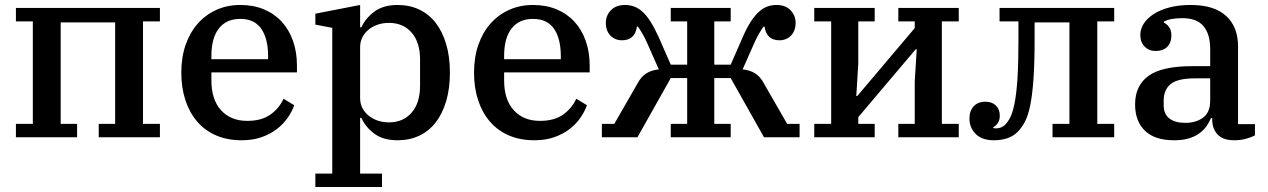

<svg xmlns="http://www.w3.org/2000/svg" viewBox="-20 -552 5097 772"><path d="M44 -54H112V-466H44V-520H623V-466H555V-54H623V0H377V-54H443V-462H224V-54H290V0H44Z M952 12Q894 12 849 -7.5Q804 -27 773 -63Q742 -99 725.5 -149Q709 -199 709 -260Q709 -322 726.5 -372Q744 -422 775.5 -457.5Q807 -493 850.5 -512.5Q894 -532 946 -532Q999 -532 1041 -514.5Q1083 -497 1112.5 -465Q1142 -433 1158 -388Q1174 -343 1174 -288V-261H830V-229Q830 -151 869 -108.5Q908 -66 974 -66Q1032 -66 1067.5 -91.5Q1103 -117 1120 -155L1163 -129Q1154 -103 1136.5 -78Q1119 -53 1093 -33Q1067 -13 1032 -0.5Q997 12 952 12ZM830 -314H1058V-325Q1058 -397 1030.5 -436.5Q1003 -476 946 -476Q890 -476 860 -437.5Q830 -399 830 -327Z M1248 146H1316V-440L1248 -453V-497L1428 -532V-442H1433Q1449 -478 1485 -505Q1521 -532 1579 -532Q1627 -532 1666 -513.5Q1705 -495 1732 -460Q1759 -425 1774 -374.5Q1789 -324 1789 -260Q1789 -196 1774 -145.5Q1759 -95 1732 -60Q1705 -25 1666 -6.5Q1627 12 1579 12Q1520 12 1484.5 -15Q1449 -42 1433 -78H1428V146H1516V200H1248ZM1544 -60Q1601 -60 1635 -99Q1669 -138 1669 -207V-313Q1669 -382 1635 -421Q1601 -460 1544 -460Q1521 -460 1500.5 -453.5Q1480 -447 1463.5 -434Q1447 -421 1437.5 -403Q1428 -385 1428 -362V-158Q1428 -135 1437.5 -117Q1447 -99 1463.5 -86Q1480 -73 1500.5 -66.5Q1521 -60 1544 -60Z M2129 12Q2071 12 2026 -7.5Q1981 -27 1950 -63Q1919 -99 1902.5 -149Q1886 -199 1886 -260Q1886 -322 1903.5 -372Q1921 -422 1952.5 -457.5Q1984 -493 2027.5 -512.5Q2071 -532 2123 -532Q2176 -532 2218 -514.5Q2260 -497 2289.5 -465Q2319 -433 2335 -388Q2351 -343 2351 -288V-261H2007V-229Q2007 -151 2046 -108.5Q2085 -66 2151 -66Q2209 -66 2244.5 -91.5Q2280 -117 2297 -155L2340 -129Q2331 -103 2313.5 -78Q2296 -53 2270 -33Q2244 -13 2209 -0.5Q2174 12 2129 12ZM2007 -314H2235V-325Q2235 -397 2207.5 -436.5Q2180 -476 2123 -476Q2067 -476 2037 -437.5Q2007 -399 2007 -327Z M2400 -54H2450L2542 -214Q2557 -243 2578 -256.5Q2599 -270 2629 -273L2583 -377Q2574 -398 2563.5 -416Q2553 -434 2545 -445H2541Q2533 -390 2481 -390Q2453 -390 2434.5 -409Q2416 -428 2416 -460Q2416 -490 2436.5 -511Q2457 -532 2493 -532Q2512 -532 2529 -526Q2546 -520 2562.5 -505.5Q2579 -491 2595 -466Q2611 -441 2628 -404L2677 -292H2743V-466H2677V-520H2918V-466H2852V-292H2918L2967 -404Q2983 -441 2999.5 -466Q3016 -491 3032.5 -505.5Q3049 -520 3066 -526Q3083 -532 3102 -532Q3138 -532 3158.5 -511Q3179 -490 3179 -460Q3179 -428 3160.5 -409Q3142 -390 3114 -390Q3062 -390 3054 -445H3050Q3042 -434 3031.5 -416Q3021 -398 3012 -377L2966 -273Q2996 -270 3017 -256.5Q3038 -243 3053 -214L3145 -54H3195V0H3052L2918 -238H2852V-54H2918V0H2677V-54H2743V-238H2677L2543 0H2400Z M3254 -54H3322V-466H3254V-520H3497V-466H3431V-296L3423 -166H3427L3658 -439V-466H3592V-520H3835V-466H3767V-54H3835V0H3592V-54H3658V-224L3666 -354H3662L3431 -81V-54H3497V0H3254Z M3976 12Q3928 12 3903 -13.5Q3878 -39 3878 -75Q3878 -106 3895 -124.5Q3912 -143 3942 -143Q3969 -143 3984.5 -127.5Q4000 -112 4000 -87Q4000 -70 3992.5 -58Q3985 -46 3974 -41V-37Q3977 -36 3980.5 -36Q3984 -36 3987 -36Q4007 -36 4022 -51Q4033 -62 4042.5 -81Q4052 -100 4059.5 -137.5Q4067 -175 4071 -235.5Q4075 -296 4075 -391V-466H3999V-520H4460V-466H4392V-54H4460V0H4212V-54H4280V-462H4140V-395Q4140 -299 4135.5 -235Q4131 -171 4122.5 -129Q4114 -87 4101 -62.5Q4088 -38 4071 -21Q4054 -4 4029.5 4Q4005 12 3976 12Z M4701 12Q4623 12 4583.5 -26.5Q4544 -65 4544 -132Q4544 -208 4598 -247Q4652 -286 4774 -286H4846V-354Q4846 -415 4819 -447Q4792 -479 4734 -479Q4685 -479 4660 -465V-461Q4671 -456 4680.5 -443.5Q4690 -431 4690 -409Q4690 -381 4673.5 -364Q4657 -347 4626 -347Q4600 -347 4582.5 -364.5Q4565 -382 4565 -412Q4565 -435 4578.5 -456.5Q4592 -478 4618 -495Q4644 -512 4681.5 -522Q4719 -532 4768 -532Q4862 -532 4910 -488Q4958 -444 4958 -365V-53H5026V-8Q5012 0 4990 6Q4968 12 4943 12Q4897 12 4875.5 -11.5Q4854 -35 4854 -72V-77H4849Q4842 -60 4831 -44.5Q4820 -29 4802.5 -16Q4785 -3 4760 4.5Q4735 12 4701 12ZM4745 -58Q4789 -58 4817.5 -79Q4846 -100 4846 -148V-237H4786Q4715 -237 4687 -214Q4659 -191 4659 -148V-129Q4659 -93 4682 -75.5Q4705 -58 4745 -58Z"/></svg>

Font: IBM Plex Serif Medium
Style: Regular
Weight: 500
Designer: Mike Abbink, Paul van der Laan, Pieter van Rosmalen
Foundry: Bold Monday
Version: Version 2.5